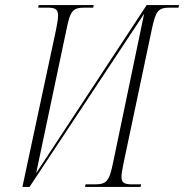

<svg xmlns="http://www.w3.org/2000/svg" viewBox="-20 -734 723 754"><path d="M200 -617 68 0H96L546 -680L424 -95C409 -22 399 -10 351 -10H316L314 0H532L534 -10H501C469 -10 457 -15 457 -40C457 -53 461 -71 466 -97L576 -618C592 -693 601 -704 649 -704H681L683 -714H556L122 -54L241 -618C256 -693 266 -704 314 -704H346L348 -714H132L130 -704H164C196 -704 208 -699 208 -673C208 -660 205 -642 200 -617Z"/></svg>

Font: Noto Serif Display ExtraCondensed ExtraLight
Style: Italic
Weight: 200
Width: 2
Italic angle: -12°
Designer: Monotype Design Team
Foundry: Monotype Imaging Inc.
Version: Version 2.009